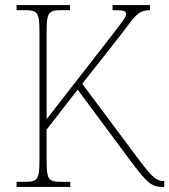

<svg xmlns="http://www.w3.org/2000/svg" viewBox="-20 -734 665 754"><path d="M45 0H256V-20H219C168 -20 163 -31 163 -109V-225L285 -382L495 -99C559 -14 576 0 619 0H625V-23H622C595 -23 577 -38 526 -106L303 -405L455 -598C510 -670 520 -693 569 -694V-714H422V-694C459 -694 475 -693 475 -680C475 -666 463 -652 416 -591L163 -266V-606C163 -683 169 -694 219 -694H255V-714H45V-694H79C129 -694 135 -683 135 -606V-108C135 -31 129 -20 79 -20H45Z"/></svg>

Font: Noto Serif Devanagari SemiCondensed Thin
Style: Regular
Weight: 100
Width: 4
Designer: Universal Thirst, Indian Type Foundry and the Monotype Design Team
Foundry: Monotype Imaging Inc.
Version: Version 2.004